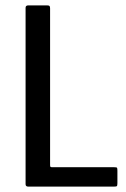

<svg xmlns="http://www.w3.org/2000/svg" viewBox="-20 -693 468 713"><path d="M85 0Q75 0 75 -9V-664Q75 -673 85 -673H155Q162 -673 164 -670.5Q166 -668 166 -662V-81Q166 -76 167 -74Q168 -72 174 -72H404Q413 -72 414.5 -70Q416 -68 416 -59V-13Q416 -4 414 -2Q412 0 403 0Z"/></svg>

Font: Glory Thin Medium
Style: Regular
Weight: 500
Version: Version 1.011